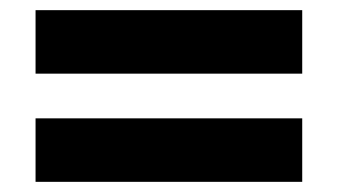

<svg xmlns="http://www.w3.org/2000/svg" viewBox="-20 -439 665 378"><path d="M50 -294V-419H575V-294ZM50 -81V-206H575V-81Z"/></svg>

Font: CostaRica
Style: Normal
Weight: 900
Version: Version 1.3